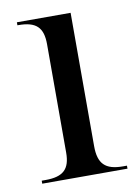

<svg xmlns="http://www.w3.org/2000/svg" viewBox="-67 -583 455 630"><g transform="rotate(-10 160.0 -268.0)"><path d="M23 0H307V-10H294C235 -10 212 -33 212 -92V-536H33V-526H36C95 -526 118 -504 118 -448V-87C118 -32 95 -10 36 -10H23Z"/></g></svg>

Font: Noto Serif Display
Style: Regular
Weight: 400
Designer: Monotype Design Team
Foundry: Monotype Imaging Inc.
Version: Version 2.009